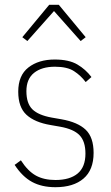

<svg xmlns="http://www.w3.org/2000/svg" viewBox="-20 -768 462 800"><path d="M211 12Q154 12 113.5 -10Q73 -32 41 -81L67 -100Q96 -55 129.5 -36.5Q163 -18 211 -18Q271 -18 303.5 -45Q336 -72 336 -128Q336 -179 311.5 -204.5Q287 -230 231 -240L191 -247Q125 -258 90.5 -289.5Q56 -321 56 -386Q56 -454 98.5 -487Q141 -520 208 -520Q267 -520 302 -499.5Q337 -479 361 -447L337 -426Q317 -453 288.5 -471.5Q260 -490 209 -490Q154 -490 122 -464.5Q90 -439 90 -388Q90 -337 115 -312.5Q140 -288 196 -278L236 -271Q304 -259 337 -227.5Q370 -196 370 -131Q370 -60 328 -24Q286 12 211 12ZM225 -748 337 -613 316 -597 205 -722 94 -597 73 -613 185 -748Z"/></svg>

Font: IBM Plex Sans Cond ExtLt
Style: Regular
Weight: 200
Width: 3
Designer: Mike Abbink, Paul van der Laan, Pieter van Rosmalen
Foundry: Bold Monday
Version: Version 1.3